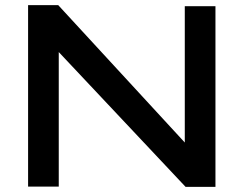

<svg xmlns="http://www.w3.org/2000/svg" viewBox="-20 -724 945 745"><path d="M89 0V-704H206L697 -171V-700H816V1H700L208 -522V0Z"/></svg>

Font: Georama Extended Medium
Style: Regular
Weight: 500
Width: 7
Designer: Jean-Baptiste Levee
Foundry: Production Type
Version: Version 1.000